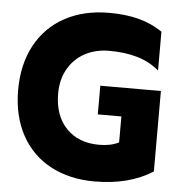

<svg xmlns="http://www.w3.org/2000/svg" viewBox="-52 -763 765 827"><g transform="rotate(5 330.5 -349.5)"><path d="M25 -349Q25 -460 69.5 -542.5Q114 -625 196 -669.5Q278 -714 387 -714Q459 -714 514.5 -699.5Q570 -685 618 -653V-485Q576 -520 523 -535.5Q470 -551 402 -551Q343 -551 297 -526.5Q251 -502 224.5 -456Q198 -410 198 -349Q198 -254 250.5 -199Q303 -144 393 -144Q444 -144 478 -162V-274H376V-398H638V-50Q536 15 387 15Q278 15 196 -29Q114 -73 69.5 -155.5Q25 -238 25 -349Z"/></g></svg>

Font: Readiness
Style: Bold
Weight: 700
Designer: Katatrad Team
Foundry: CadsonDemak
Version: Version 1.00;January 16, 2020;FontCreator 12.0.0.2550 64-bit